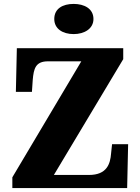

<svg xmlns="http://www.w3.org/2000/svg" viewBox="-20 -960 717 980"><path d="M356 -786C410 -786 457 -813 457 -863C457 -916 410 -940 356 -940C300 -940 257 -916 257 -863C257 -813 300 -786 356 -786ZM43 0H629L634 -224H552L547 -177C543 -124 526 -67 434 -67H255L609 -658V-714H66L61 -491H143L147 -551C152 -611 162 -647 225 -647H395L43 -55Z"/></svg>

Font: Noto Serif Sinhala SemiCondensed Black
Style: Regular
Weight: 900
Width: 4
Designer: Jelle Bosma - Monotype Design Team
Foundry: Monotype Imaging Inc.
Version: Version 2.007